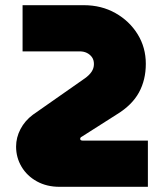

<svg xmlns="http://www.w3.org/2000/svg" viewBox="-20 -720 623 740"><path d="M209 0Q160 0 122 -21Q84 -42 63 -77.5Q42 -113 42 -155Q42 -190 59 -222.5Q76 -255 107 -278L307 -418Q324 -430 333 -443.5Q342 -457 342 -473Q342 -489 334.5 -499.5Q327 -510 315 -516Q303 -522 287 -522H67V-700H303Q371 -700 425 -669.5Q479 -639 510.5 -588Q542 -537 542 -474Q542 -412 515.5 -363.5Q489 -315 430 -279L295 -193Q292 -192 290.5 -189.5Q289 -187 289 -185Q289 -181 292 -179.5Q295 -178 301 -178H550V0Z"/></svg>

Font: MuseoModerno Thin Black
Style: Regular
Weight: 900
Version: Version 1.002